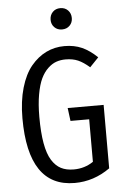

<svg xmlns="http://www.w3.org/2000/svg" viewBox="-60 -940 646 995"><g transform="rotate(-5 262.5 -442.5)"><path d="M347.2 -840.8Q347.2 -817.4 331.8 -801.8Q316.4 -786.1 292 -786.1Q267.6 -786.1 252.2 -801.8Q236.8 -817.4 236.8 -840.8Q236.8 -865.2 252.2 -881.1Q267.6 -897 292 -897Q316.4 -897 331.8 -881.1Q347.2 -865.2 347.2 -840.8ZM295.9 -699.2Q347.2 -699.2 387 -681.4Q426.8 -663.6 465.8 -626L419.9 -578.1Q388.2 -606 360.6 -617.9Q333 -629.9 295.9 -629.9Q270 -629.9 247.6 -622.1Q225.1 -614.3 203.9 -594.2Q182.6 -574.2 167.7 -543Q152.8 -511.7 143.8 -461.2Q134.8 -410.6 134.8 -345.2Q134.8 -263.7 144.8 -207.5Q154.8 -151.4 175 -118.9Q195.3 -86.4 222.9 -72.3Q250.5 -58.1 289.1 -58.1Q346.2 -58.1 391.1 -88.9V-310.1H293.9L285.2 -377.9H472.2V-47.9Q387.7 12.2 288.1 12.2Q46.9 12.2 46.9 -345.2Q46.9 -434.1 67.1 -503.4Q87.4 -572.8 122.3 -614.7Q157.2 -656.7 201.2 -678Q245.1 -699.2 295.9 -699.2Z"/></g></svg>

Font: Fira Sans Compressed Book
Style: Regular
Weight: 350
Width: 1
Designer: Carrois Corporate & Edenspiekermann AG
Foundry: Carrois Corporate GbR & Edenspiekermann AG
Version: Version 4.203;PS 004.203;hotconv 1.0.88;makeotf.lib2.5.64775